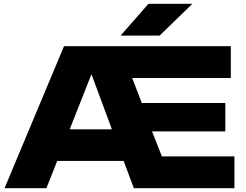

<svg xmlns="http://www.w3.org/2000/svg" viewBox="-20 -994 1299 1014"><path d="M1170 -300V-450H729L678 -582H1199V-750H318L4 0H225L282 -144H633L687 0H1218V-168H835L783 -300ZM348 -311 463 -602 571 -311ZM617 -806H823L996 -974H764Z"/></svg>

Font: Bounded
Style: Bold
Weight: 700
Designer: Vlad Churkin
Version: Version 3.0